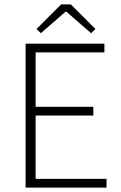

<svg xmlns="http://www.w3.org/2000/svg" viewBox="-20 -859 555 879"><path d="M97.2 0V-659.2H458V-619.1H143.1V-370.1H407.2V-330.1H143.1V-40H467.8V0ZM147 -726.1 259.8 -838.9H304.2L417 -726.1L397 -707L284.2 -805.2H279.8L167 -707Z"/></svg>

Font: Source Sans Pro Light
Style: Regular
Weight: 300
Designer: Paul D. Hunt
Foundry: Adobe Systems Incorporated
Version: Version 2.020;PS 2.0;hotconv 1.0.86;makeotf.lib2.5.63406